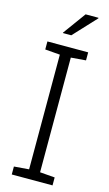

<svg xmlns="http://www.w3.org/2000/svg" viewBox="-136 -944 563 991"><g transform="rotate(15 146.0 -448.5)"><path d="M37.1 0V-42.5L116.7 -48.8V-661.6L37.1 -668V-710.9H254.9V-668L175.3 -661.6V-48.8L254.9 -42.5V0ZM102.5 -774.9 191.4 -897H259.8L260.7 -894.5L147.9 -773.4H105Z"/></g></svg>

Font: Roboto Slab LO Light
Style: Regular
Weight: 300
Designer: Google
Version: Version 2.000